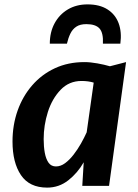

<svg xmlns="http://www.w3.org/2000/svg" viewBox="-20 -847 628 875"><path d="M195 8Q114 8 75.5 -49Q37 -106 37 -202Q37 -277 60.2 -342.8Q83.5 -408.5 126.8 -458.2Q170 -508 230.2 -536Q290.5 -564 364.5 -564Q391.5 -564 423.5 -558.2Q455.5 -552.5 481 -545L554.5 -564L477 0H355L361.5 -107.5Q334 -59 291.5 -25.5Q249 8 195 8ZM235 -88.5Q256.5 -88.5 276.8 -103.5Q297 -118.5 315.2 -142Q333.5 -165.5 348.8 -192.5Q364 -219.5 375 -244L407 -470.5Q382.5 -478 351.5 -478Q295 -478 256.5 -438Q217.5 -397.5 198.2 -336.8Q179 -276 179 -213Q179 -178.5 184.2 -150.2Q189.5 -122 201.5 -105.2Q213.5 -88.5 235 -88.5ZM379 -827Q434 -827 469.8 -804.2Q505.5 -781.5 520.5 -741.5Q535.5 -701.5 528.5 -648H449Q451.5 -696.5 433.8 -716.8Q416 -737 373.5 -737Q345 -737 327.8 -725.5Q310.5 -714 300.8 -694Q291 -674 285 -648H207Q207 -700.5 228.8 -740.8Q250.5 -781 289.2 -804Q328 -827 379 -827Z"/></svg>

Font: Merriweather Sans SemiBold
Style: Italic
Weight: 600
Italic angle: -7.5°
Designer: Eben Sorkin
Foundry: Eben Sorkin
Version: Version 2.001